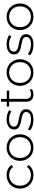

<svg xmlns="http://www.w3.org/2000/svg" viewBox="1538 -2216 682 3797"><g transform="rotate(-90 1878.5 -317.0)"><path d="M314 4Q256 4 207.5 -15.5Q159 -35 123.5 -70.5Q88 -106 68 -155Q48 -204 48 -262Q48 -321 68 -369.5Q88 -418 123.5 -453Q159 -488 207.5 -507.5Q256 -527 314 -527Q378 -527 430.5 -502.5Q483 -478 515 -429L473 -399Q445 -439 403.5 -458Q362 -477 314 -477Q269 -477 230.5 -461.5Q192 -446 164.5 -418Q137 -390 121 -350Q105 -310 105 -262Q105 -213 121 -173.5Q137 -134 164.5 -105.5Q192 -77 230.5 -61.5Q269 -46 314 -46Q362 -46 403.5 -64.5Q445 -83 473 -124L515 -94Q483 -45 430.5 -20.5Q378 4 314 4Z M859 4Q802 4 754 -15.5Q706 -35 671 -70.5Q636 -106 616 -155Q596 -204 596 -262Q596 -320 616 -368.5Q636 -417 671 -452.5Q706 -488 754 -507.5Q802 -527 859 -527Q916 -527 964 -507.5Q1012 -488 1047 -452.5Q1082 -417 1102 -368.5Q1122 -320 1122 -262Q1122 -204 1102 -155Q1082 -106 1047 -70.5Q1012 -35 964 -15.5Q916 4 859 4ZM859 -46Q903 -46 941 -61.5Q979 -77 1006.5 -105.5Q1034 -134 1049.5 -174Q1065 -214 1065 -262Q1065 -310 1049.5 -349.5Q1034 -389 1006.5 -417.5Q979 -446 941 -461.5Q903 -477 859 -477Q815 -477 777 -461.5Q739 -446 711.5 -417.5Q684 -389 668.5 -349.5Q653 -310 653 -262Q653 -214 668.5 -174Q684 -134 711.5 -105.5Q739 -77 777 -61.5Q815 -46 859 -46Z M1408 4Q1343 4 1286.5 -14.5Q1230 -33 1198 -62L1224 -107Q1254 -81 1304 -63Q1354 -45 1412 -45Q1493 -45 1527.5 -71Q1562 -97 1562 -139Q1562 -176 1536.5 -194Q1511 -212 1472.5 -222Q1434 -232 1389.5 -239Q1345 -246 1306.5 -260.5Q1268 -275 1242.5 -302.5Q1217 -330 1217 -382Q1217 -412 1230 -438.5Q1243 -465 1268 -484.5Q1293 -504 1331 -515.5Q1369 -527 1418 -527Q1468 -527 1517.5 -513.5Q1567 -500 1599 -477L1574 -432Q1540 -456 1499.5 -467Q1459 -478 1417 -478Q1342 -478 1307.5 -451Q1273 -424 1273 -384Q1273 -346 1298.5 -327Q1324 -308 1362.5 -297.5Q1401 -287 1445.5 -280Q1490 -273 1528.5 -259Q1567 -245 1592.5 -218Q1618 -191 1618 -141Q1618 -75 1564 -35.5Q1510 4 1408 4Z M1986 -476H1822V-145Q1822 -96 1845.5 -70Q1869 -44 1917 -44Q1964 -44 1997 -72L2019 -32Q1999 -14 1970 -5Q1941 4 1911 4Q1840 4 1803 -34Q1766 -72 1766 -141V-476H1670V-523H1766V-638H1822V-523H1986Z M2343 4Q2286 4 2238 -15.5Q2190 -35 2155 -70.5Q2120 -106 2100 -155Q2080 -204 2080 -262Q2080 -320 2100 -368.5Q2120 -417 2155 -452.5Q2190 -488 2238 -507.5Q2286 -527 2343 -527Q2400 -527 2448 -507.5Q2496 -488 2531 -452.5Q2566 -417 2586 -368.5Q2606 -320 2606 -262Q2606 -204 2586 -155Q2566 -106 2531 -70.5Q2496 -35 2448 -15.5Q2400 4 2343 4ZM2343 -46Q2387 -46 2425 -61.5Q2463 -77 2490.5 -105.5Q2518 -134 2533.5 -174Q2549 -214 2549 -262Q2549 -310 2533.5 -349.5Q2518 -389 2490.5 -417.5Q2463 -446 2425 -461.5Q2387 -477 2343 -477Q2299 -477 2261 -461.5Q2223 -446 2195.5 -417.5Q2168 -389 2152.5 -349.5Q2137 -310 2137 -262Q2137 -214 2152.5 -174Q2168 -134 2195.5 -105.5Q2223 -77 2261 -61.5Q2299 -46 2343 -46Z M2892 4Q2827 4 2770.5 -14.5Q2714 -33 2682 -62L2708 -107Q2738 -81 2788 -63Q2838 -45 2896 -45Q2977 -45 3011.5 -71Q3046 -97 3046 -139Q3046 -176 3020.5 -194Q2995 -212 2956.5 -222Q2918 -232 2873.5 -239Q2829 -246 2790.5 -260.5Q2752 -275 2726.5 -302.5Q2701 -330 2701 -382Q2701 -412 2714 -438.5Q2727 -465 2752 -484.5Q2777 -504 2815 -515.5Q2853 -527 2902 -527Q2952 -527 3001.5 -513.5Q3051 -500 3083 -477L3058 -432Q3024 -456 2983.5 -467Q2943 -478 2901 -478Q2826 -478 2791.5 -451Q2757 -424 2757 -384Q2757 -346 2782.5 -327Q2808 -308 2846.5 -297.5Q2885 -287 2929.5 -280Q2974 -273 3012.5 -259Q3051 -245 3076.5 -218Q3102 -191 3102 -141Q3102 -75 3048 -35.5Q2994 4 2892 4Z M3446 4Q3389 4 3341 -15.5Q3293 -35 3258 -70.5Q3223 -106 3203 -155Q3183 -204 3183 -262Q3183 -320 3203 -368.5Q3223 -417 3258 -452.5Q3293 -488 3341 -507.5Q3389 -527 3446 -527Q3503 -527 3551 -507.5Q3599 -488 3634 -452.5Q3669 -417 3689 -368.5Q3709 -320 3709 -262Q3709 -204 3689 -155Q3669 -106 3634 -70.5Q3599 -35 3551 -15.5Q3503 4 3446 4ZM3446 -46Q3490 -46 3528 -61.5Q3566 -77 3593.5 -105.5Q3621 -134 3636.5 -174Q3652 -214 3652 -262Q3652 -310 3636.5 -349.5Q3621 -389 3593.5 -417.5Q3566 -446 3528 -461.5Q3490 -477 3446 -477Q3402 -477 3364 -461.5Q3326 -446 3298.5 -417.5Q3271 -389 3255.5 -349.5Q3240 -310 3240 -262Q3240 -214 3255.5 -174Q3271 -134 3298.5 -105.5Q3326 -77 3364 -61.5Q3402 -46 3446 -46Z"/></g></svg>

Font: Montserrat-Alt1 Light
Style: Regular
Weight: 300
Designer: Differentunic
Foundry: Differentunic
Version: Version 7.222